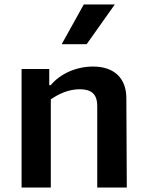

<svg xmlns="http://www.w3.org/2000/svg" viewBox="-20 -834 660 854"><path d="M544 0 542 -398.5C541.5 -485.5 488.5 -538 394 -538C319 -538 247.5 -506 205.5 -455H199V-527H76V0H206V-392C244 -418.5 287.5 -437 335 -437C383 -437 412.5 -418.5 412.5 -362.5V0ZM254.5 -637.5 352.5 -814H490.5L365.5 -637.5Z"/></svg>

Font: Monaspace Argon SemiBold
Style: Regular
Weight: 600
Designer: Riley Cran & the Lettermatic Team
Foundry: Lettermatic
Version: Version 1.000 (Monaspace Argon)